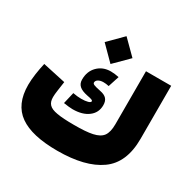

<svg xmlns="http://www.w3.org/2000/svg" viewBox="-181 -1025 1211 1208"><g transform="rotate(30 424.5 -421.0)"><path d="M401.4 -640.1 502.9 -741.2 401.4 -842.3 300.8 -741.2ZM336.9 -274.4C384.3 -274.4 422.4 -285.2 450.2 -306.6C478 -327.6 492.2 -356.4 492.2 -392.6C492.2 -432.1 474.1 -453.1 429.7 -461.4C405.3 -466.3 389.2 -470.7 381.3 -474.1C373.5 -477.5 369.6 -481.9 369.6 -487.8C369.6 -505.9 391.6 -519 420.9 -519C433.6 -519 446.8 -517.6 460.9 -514.2L486.8 -594.2C465.8 -598.6 446.3 -601.1 427.7 -601.1C389.2 -601.1 357.4 -588.4 332.5 -563.5C307.6 -538.6 295.4 -506.3 295.4 -466.8C295.4 -427.7 319.3 -406.7 374 -395.5C408.7 -389.2 417 -385.3 417 -377.9C417 -366.2 390.1 -358.4 350.6 -358.4C332.5 -358.4 312.5 -360.4 290.5 -364.7L271 -281.2C298.3 -276.9 320.3 -274.4 336.9 -274.4ZM394.5 -193.4C340.3 -193.4 298.8 -195.8 270 -201.2C211.4 -210.9 192.4 -234.9 192.4 -279.8C192.4 -291.5 193.8 -309.1 197.3 -332C200.2 -355 203.1 -376.5 206.5 -396L40.5 -432.1C28.3 -378.9 18.6 -317.4 18.6 -268.1C18.6 -173.8 48.8 -106 108.9 -63.5C168.9 -21 260.3 0 383.8 0C518.1 0 621.6 -25.4 693.4 -76.7C765.1 -127.4 800.8 -210.9 800.8 -326.7V-712.4H617.7V-326.7C617.7 -289.1 610.8 -260.7 597.2 -241.7C569.3 -203.6 506.3 -193.4 394.5 -193.4Z"/></g></svg>

Font: Estedad Black
Style: Regular
Weight: 900
Designer: Amin Abedi
Version: Version 7.3